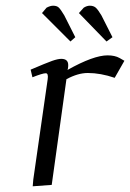

<svg xmlns="http://www.w3.org/2000/svg" viewBox="-20 -651 458 676"><path d="M87.9 -405.8Q142.6 -429.2 163.1 -436.5Q183.6 -443.8 195.8 -443.8Q220.2 -443.8 220.2 -421.9Q220.2 -415 219.2 -410.2L217.8 -404.8Q309.1 -456.1 358.9 -456.1Q384.3 -456.1 400.9 -446.8L418 -437L383.8 -377Q334 -394 289.1 -394Q254.4 -394 213.9 -372.1L162.1 0L95.2 4.9L97.2 -19L147.9 -372.1Q150.9 -393.1 141.1 -393.1Q129.9 -393.1 94.2 -378.9ZM127.9 -605 144 -624Q157.2 -630.9 167 -630.9Q180.2 -630.9 187 -624.3Q193.8 -617.7 206.1 -597.2L245.1 -520L228 -504.9ZM257.8 -605 274.9 -624Q286.1 -630.9 295.9 -630.9Q309.6 -630.9 317.4 -623.8Q325.2 -616.7 336.9 -597.2L376 -520L355 -504.9Z"/></svg>

Font: Dehuti
Style: Italic
Weight: 400
Version: Version 1.2